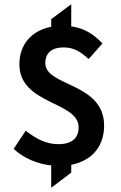

<svg xmlns="http://www.w3.org/2000/svg" viewBox="-20 -771 573 911"><path d="M463 -568C426 -606 383 -637 318 -646V-751L223 -680V-644C130 -626 72 -560 72 -466C72 -274 353 -291 353 -167C353 -116 322 -87 256 -87C201 -87 154 -111 107 -147L102 -151L45 -65L48 -62C93 -20 159 7 223 14V120L318 48V11C419 -9 474 -79 474 -175C474 -380 195 -360 195 -471C195 -520 226 -546 281 -546C330 -546 360 -527 397 -494L401 -491L466 -565Z"/></svg>

Font: Falling Sky
Style: Med
Weight: 500
Designer: Paul D. Hunt
Foundry: Adobe Systems Incorporated
Version: Version 1.02